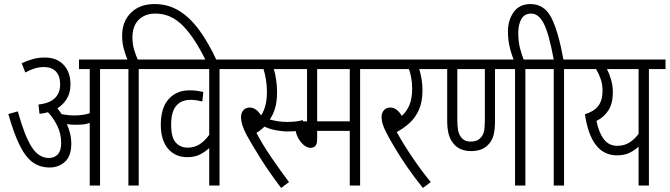

<svg xmlns="http://www.w3.org/2000/svg" viewBox="-20 -916 3306 948"><path d="M332 -206Q332 -146 301 -117.5Q270 -89 225 -89Q178 -89 142.5 -114Q107 -139 78 -197Q49 -255 21 -353L68 -366Q100 -249 135 -192.5Q170 -136 221 -136Q249 -136 265.5 -154Q282 -172 282 -210Q282 -256 263 -294.5Q244 -333 217 -362Q197 -356 175 -354L170 -400Q225 -406 251 -431.5Q277 -457 277 -499Q277 -540 256.5 -562.5Q236 -585 196 -585Q153 -585 105 -558L87 -604Q116 -617 142.5 -624.5Q169 -632 202 -632Q260 -632 294 -596Q328 -560 328 -499Q328 -458 310 -428.5Q292 -399 263 -381Q275 -367 285 -352Q301 -349 316.5 -347.5Q332 -346 348 -346Q390 -346 423 -357V-575H370V-622H556V-575H474V0H423V-309Q406 -303 389 -301.5Q372 -300 355 -300Q331 -300 310 -303Q320 -282 326 -257.5Q332 -233 332 -206Z M614 -575H544V-622H609Q600 -644 591.5 -674Q583 -704 583 -740Q583 -810 626.5 -853Q670 -896 743 -896Q811 -896 865.5 -862Q920 -828 965.5 -765Q1011 -702 1051 -615H997Q942 -729 883 -789Q824 -849 748 -849Q696 -849 665 -818.5Q634 -788 634 -732Q634 -697 642.5 -669.5Q651 -642 660 -622H747V-575H665V0H614Z M1146 -575H1064V0H1013V-185Q994 -167 968 -153.5Q942 -140 905 -140Q845 -140 809.5 -182Q774 -224 774 -300Q774 -384 813 -427Q852 -470 916 -470Q937 -470 953.5 -467.5Q970 -465 984 -462L979 -415Q966 -418 951.5 -420.5Q937 -423 920 -423Q875 -423 850 -393.5Q825 -364 825 -301Q825 -237 848 -212Q871 -187 906 -187Q940 -187 965.5 -203.5Q991 -220 1013 -250V-575H735V-622H1146Z M1397 -314Q1419 -314 1438 -316Q1457 -318 1475 -323L1481 -276Q1448 -267 1402 -267Q1372 -267 1341 -273Q1310 -279 1286 -291Q1276 -281 1265.5 -273Q1255 -265 1246 -260Q1276 -203 1320 -138.5Q1364 -74 1407 -17L1368 12Q1309 -66 1267 -133Q1225 -200 1199 -247Q1183 -277 1176.5 -298.5Q1170 -320 1170 -339Q1170 -358 1181.5 -371.5Q1193 -385 1214 -385Q1244 -385 1269 -346Q1283 -367 1290.5 -395.5Q1298 -424 1298 -464Q1297 -525 1281 -575H1134V-622H1435V-575H1332Q1339 -553 1343.5 -522Q1348 -491 1348 -462Q1348 -416 1338.5 -383Q1329 -350 1312 -326Q1330 -321 1351 -317.5Q1372 -314 1397 -314Z M1758 -575V0H1707V-270H1546V-229Q1546 -205 1537 -195.5Q1528 -186 1514 -186Q1495 -186 1477.5 -202Q1460 -218 1449.5 -240Q1439 -262 1439 -281Q1439 -296 1447.5 -306.5Q1456 -317 1480 -317H1496V-575H1401V-622H1840V-575ZM1707 -575H1546V-317H1707Z M2107 -17 2068 12Q2026 -40 1989.5 -93Q1953 -146 1926.5 -191Q1900 -236 1887 -262Q1873 -290 1868.5 -306.5Q1864 -323 1864 -339Q1864 -358 1875.5 -371.5Q1887 -385 1908 -385Q1939 -385 1964 -344Q1988 -365 2001.5 -397.5Q2015 -430 2015 -477Q2015 -509 2010 -534.5Q2005 -560 1999 -575H1828V-622H2136V-575H2050Q2056 -556 2061 -528.5Q2066 -501 2066 -471Q2066 -413 2048.5 -374Q2031 -335 2002.5 -309Q1974 -283 1939 -264Q1972 -204 2017.5 -137Q2063 -70 2107 -17Z M2574 -575V0H2523V-575H2424V-317Q2424 -273 2416 -246Q2408 -219 2390 -201Q2361 -170 2306 -170Q2246 -170 2216 -211Q2202 -228 2195 -255Q2188 -282 2188 -322V-575H2124V-622H2656V-575ZM2305 -217Q2337 -217 2353 -236Q2365 -247 2369.5 -267Q2374 -287 2374 -325V-575H2238V-322Q2238 -291 2242 -272Q2246 -253 2255 -241Q2262 -230 2274 -223.5Q2286 -217 2305 -217Z M2519 -615Q2505 -648 2496.5 -684Q2488 -720 2488 -760Q2488 -817 2516.5 -856.5Q2545 -896 2599 -896Q2667 -896 2701.5 -830Q2736 -764 2762 -622H2847V-575H2765V0H2714V-575H2644V-622H2714Q2691 -748 2665.5 -798.5Q2640 -849 2603 -849Q2570 -849 2554.5 -822.5Q2539 -796 2539 -754Q2539 -712 2547 -680Q2555 -648 2568 -615Z M3266 -622V-575H3184V0H3133V-192Q3114 -174 3088.5 -161.5Q3063 -149 3026 -149Q2898 -149 2868 -352Q2912 -365 2933.5 -392.5Q2955 -420 2955 -467Q2955 -500 2945.5 -527Q2936 -554 2923 -575H2835V-622ZM2925 -319Q2937 -260 2962 -228Q2987 -196 3027 -196Q3062 -196 3087.5 -212Q3113 -228 3133 -255V-575H2977Q2989 -551 2997.5 -521.5Q3006 -492 3006 -462Q3006 -405 2984 -371Q2962 -337 2925 -319Z"/></svg>

Font: Noto Sans ExtraCondensed Light
Style: Regular
Weight: 300
Width: 2
Designer: Monotype Design Team
Foundry: Monotype Imaging Inc.
Version: Version 2.013; ttfautohint (v1.8.4.7-5d5b)